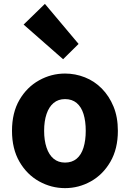

<svg xmlns="http://www.w3.org/2000/svg" viewBox="-20 -958 671 992"><path d="M316 14Q245 14 182 -21Q119 -56 80.5 -122.5Q42 -189 42 -282Q42 -376 80.5 -442Q119 -508 182 -543Q245 -578 316 -578Q369 -578 418.5 -558.5Q468 -539 506 -500.5Q544 -462 566.5 -407.5Q589 -353 589 -282Q589 -189 550.5 -122.5Q512 -56 449.5 -21Q387 14 316 14ZM316 -118Q352 -118 376 -138Q400 -158 411.5 -195.5Q423 -233 423 -282Q423 -332 411.5 -369Q400 -406 376 -426Q352 -446 316 -446Q281 -446 257 -426Q233 -406 220.5 -369Q208 -332 208 -282Q208 -233 220.5 -195.5Q233 -158 257 -138Q281 -118 316 -118ZM306 -652 102 -831 212 -938 386 -731Z"/></svg>

Font: Noto Sans KR Thin ExtraBold
Style: Regular
Weight: 800
Version: Version 2.004-H2;hotconv 1.0.118;makeotfexe 2.5.65603